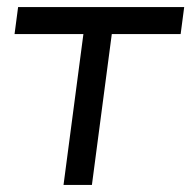

<svg xmlns="http://www.w3.org/2000/svg" viewBox="-20 -521 542 541"><path d="M215 -425H21L31 -501H499L489 -425H295L239 0H159Z"/></svg>

Font: Bellota
Style: Bold Italic
Weight: 700
Italic angle: -7.5°
Designer: Kemie Guaida
Foundry: Kemie Guaida
Version: Version 4.001